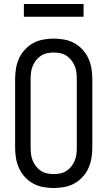

<svg xmlns="http://www.w3.org/2000/svg" viewBox="-20 -937 540 965"><path d="M250 8Q223 8 196.5 3Q170 -2 147 -14.5Q124 -27 105.5 -47Q87 -67 76 -91Q65 -115 60.5 -141.5Q56 -168 56 -195V-540Q56 -567 60.5 -593.5Q65 -620 76 -644Q87 -668 105.5 -688Q124 -708 147 -720.5Q170 -733 196.5 -738Q223 -743 250 -743Q277 -743 303.5 -738Q330 -733 353 -720.5Q376 -708 394.5 -688Q413 -668 424 -644Q435 -620 439.5 -593.5Q444 -567 444 -540V-195Q444 -168 439.5 -141.5Q435 -115 424 -91Q413 -67 394.5 -47Q376 -27 353 -14.5Q330 -2 303.5 3Q277 8 250 8ZM250 -62Q267 -62 283.5 -65.5Q300 -69 314 -78Q328 -87 338.5 -100.5Q349 -114 355.5 -129.5Q362 -145 364 -161.5Q366 -178 366 -195V-540Q366 -557 364 -573.5Q362 -590 355.5 -605.5Q349 -621 338.5 -634.5Q328 -648 314 -657Q300 -666 283.5 -669.5Q267 -673 250 -673Q233 -673 216.5 -669.5Q200 -666 186 -657Q172 -648 161.5 -634.5Q151 -621 144.5 -605.5Q138 -590 136 -573.5Q134 -557 134 -540V-195Q134 -178 136 -161.5Q138 -145 144.5 -129.5Q151 -114 161.5 -100.5Q172 -87 186 -78Q200 -69 216.5 -65.5Q233 -62 250 -62ZM400 -853H100V-917H400Z"/></svg>

Font: Iosevka Term Curly
Style: Regular
Weight: 400
Designer: Belleve Invis
Foundry: Belleve Invis
Version: Version 32.3.0